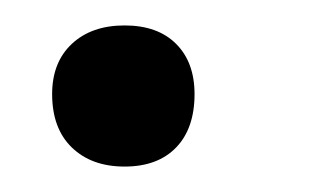

<svg xmlns="http://www.w3.org/2000/svg" viewBox="-20 -123 247 151"><path d="M21 -49Q21 -74 36.5 -88.5Q52 -103 78 -103Q104 -103 118.5 -88.5Q133 -74 133 -49Q133 -22 118.5 -7Q104 8 78 8Q52 8 36.5 -7Q21 -22 21 -49Z"/></svg>

Font: Cormorant Infant
Style: Bold Italic
Weight: 700
Italic angle: -10°
Designer: Christian Thalmann (Catharsis Fonts)
Foundry: Catharsis Fonts
Version: Version 4.000